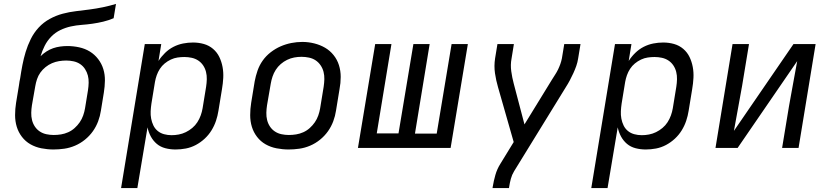

<svg xmlns="http://www.w3.org/2000/svg" viewBox="-20 -755 4240 980"><path d="M253 8Q222 8 191.5 2Q161 -4 135.5 -18.5Q110 -33 92 -56.5Q74 -80 65.5 -108Q57 -136 57 -167.5Q57 -199 62 -230L77 -321Q78 -330 79.5 -338.5Q81 -347 83 -356Q88 -390 94.5 -423.5Q101 -457 111 -490Q121 -523 137 -555.5Q153 -588 177.5 -614.5Q202 -641 234 -658.5Q266 -676 300 -685Q334 -694 368 -698Q402 -702 436.5 -706.5Q471 -711 505 -718Q539 -725 572 -735L560 -662Q534 -651 507 -644.5Q480 -638 452 -634Q424 -630 396.5 -628Q369 -626 341.5 -620Q314 -614 288 -601.5Q262 -589 241.5 -568Q221 -547 208 -521Q195 -495 187 -468Q201 -482 217.5 -492.5Q234 -503 251.5 -509Q269 -515 287.5 -517.5Q306 -520 324 -520Q354 -520 384 -513.5Q414 -507 438.5 -492Q463 -477 481 -453.5Q499 -430 507.5 -402Q516 -374 515.5 -343.5Q515 -313 510 -282L495 -190Q491 -163 481 -136Q471 -109 454 -85Q437 -61 413.5 -42Q390 -23 363 -11.5Q336 0 308 4Q280 8 253 8ZM254 -66Q273 -66 291.5 -69Q310 -72 328 -80Q346 -88 361 -101.5Q376 -115 387 -131Q398 -147 404.5 -165.5Q411 -184 414 -202L429 -294Q432 -313 432.5 -332.5Q433 -352 428.5 -369.5Q424 -387 414 -402.5Q404 -418 389 -428Q374 -438 355.5 -442Q337 -446 318 -446Q300 -446 281.5 -443Q263 -440 245.5 -432.5Q228 -425 212.5 -412.5Q197 -400 186 -384.5Q175 -369 169 -351Q163 -333 160 -315L143 -218Q140 -199 139.5 -179.5Q139 -160 143.5 -142Q148 -124 158 -109Q168 -94 183 -84Q198 -74 216.5 -70Q235 -66 254 -66Z M598 205 719 -530H803L789 -444Q803 -466 822.5 -485Q842 -504 865.5 -516Q889 -528 914.5 -533Q940 -538 965 -538Q965 -538 965 -538Q965 -538 965 -538Q994 -538 1020.5 -530.5Q1047 -523 1067.5 -505.5Q1088 -488 1099.5 -464Q1111 -440 1116 -413Q1121 -386 1119.5 -357.5Q1118 -329 1113 -300L1095 -190Q1091 -164 1082.5 -138.5Q1074 -113 1059.5 -89.5Q1045 -66 1024.5 -47Q1004 -28 979.5 -15Q955 -2 928.5 3Q902 8 876 8Q849 8 824 1.5Q799 -5 780.5 -20.5Q762 -36 750 -58Q738 -80 733 -105L681 205ZM856 -65Q874 -65 892.5 -68.5Q911 -72 928.5 -80.5Q946 -89 961.5 -102Q977 -115 987.5 -131.5Q998 -148 1004.5 -166Q1011 -184 1014 -202L1032 -312Q1035 -331 1035.5 -350.5Q1036 -370 1031.5 -388Q1027 -406 1017 -421Q1007 -436 992 -446Q977 -456 958.5 -460Q940 -464 921 -464Q904 -464 886.5 -461.5Q869 -459 852 -451Q835 -443 820.5 -431Q806 -419 796 -403.5Q786 -388 780 -371Q774 -354 771 -337L753 -227Q750 -207 749 -187.5Q748 -168 751.5 -149.5Q755 -131 763 -114.5Q771 -98 785 -86.5Q799 -75 817.5 -70Q836 -65 856 -65Z M1453 8Q1422 8 1391.5 2Q1361 -4 1335.5 -18.5Q1310 -33 1292 -56.5Q1274 -80 1265.5 -108Q1257 -136 1257 -167.5Q1257 -199 1262 -230L1280 -340Q1285 -367 1294.5 -394.5Q1304 -422 1321 -446Q1338 -470 1362 -488.5Q1386 -507 1412.5 -518.5Q1439 -530 1467 -535.5Q1495 -541 1523 -541Q1554 -541 1584 -533.5Q1614 -526 1639 -511.5Q1664 -497 1682.5 -474Q1701 -451 1710 -422.5Q1719 -394 1719 -362.5Q1719 -331 1713 -300L1695 -190Q1691 -163 1681 -136Q1671 -109 1654 -85Q1637 -61 1613.5 -42Q1590 -23 1563 -11.5Q1536 0 1508 4Q1480 8 1453 8ZM1454 -66Q1473 -66 1491.5 -69Q1510 -72 1528 -80Q1546 -88 1561 -101.5Q1576 -115 1587 -131Q1598 -147 1604.5 -165.5Q1611 -184 1614 -202L1632 -312Q1635 -332 1635.5 -351Q1636 -370 1631.5 -388Q1627 -406 1616.5 -421.5Q1606 -437 1591 -447Q1576 -457 1557 -461Q1538 -465 1519 -465Q1500 -465 1481.5 -461.5Q1463 -458 1445.5 -449.5Q1428 -441 1413 -428Q1398 -415 1387.5 -398.5Q1377 -382 1371 -364Q1365 -346 1362 -328L1343 -218Q1340 -199 1339.5 -179.5Q1339 -160 1343.5 -142Q1348 -124 1358 -109Q1368 -94 1383 -84Q1398 -74 1416.5 -70Q1435 -66 1454 -66Z M1807 0 1895 -530H1978L1903 -74H2014L2090 -530H2173L2098 -73H2209L2285 -530H2368L2280 0Z M2494 205 2495 198Q2500 168 2508.5 138Q2517 108 2534 81L2602 -30L2522 -310Q2512 -344 2506.5 -381Q2501 -418 2507 -457L2519 -530H2603L2591 -456Q2585 -424 2589.5 -391.5Q2594 -359 2602 -329L2657 -120L2797 -348Q2805 -361 2813.5 -374Q2822 -387 2828.5 -400.5Q2835 -414 2840 -428Q2845 -442 2848 -457L2860 -530H2943L2931 -457Q2928 -437 2921.5 -418.5Q2915 -400 2906.5 -381.5Q2898 -363 2888.5 -345Q2879 -327 2868 -310L2604 119Q2593 137 2587.5 157.5Q2582 178 2579 198L2578 205Z M2998 205 3119 -530H3203L3189 -444Q3203 -466 3222.5 -485Q3242 -504 3265.5 -516Q3289 -528 3314.5 -533Q3340 -538 3365 -538Q3365 -538 3365 -538Q3365 -538 3365 -538Q3394 -538 3420.5 -530.5Q3447 -523 3467.5 -505.5Q3488 -488 3499.5 -464Q3511 -440 3516 -413Q3521 -386 3519.5 -357.5Q3518 -329 3513 -300L3495 -190Q3491 -164 3482.5 -138.5Q3474 -113 3459.5 -89.5Q3445 -66 3424.5 -47Q3404 -28 3379.5 -15Q3355 -2 3328.5 3Q3302 8 3276 8Q3249 8 3224 1.5Q3199 -5 3180.5 -20.5Q3162 -36 3150 -58Q3138 -80 3133 -105L3081 205ZM3256 -65Q3274 -65 3292.5 -68.5Q3311 -72 3328.5 -80.5Q3346 -89 3361.5 -102Q3377 -115 3387.5 -131.5Q3398 -148 3404.5 -166Q3411 -184 3414 -202L3432 -312Q3435 -331 3435.5 -350.5Q3436 -370 3431.5 -388Q3427 -406 3417 -421Q3407 -436 3392 -446Q3377 -456 3358.5 -460Q3340 -464 3321 -464Q3304 -464 3286.5 -461.5Q3269 -459 3252 -451Q3235 -443 3220.5 -431Q3206 -419 3196 -403.5Q3186 -388 3180 -371Q3174 -354 3171 -337L3153 -227Q3150 -207 3149 -187.5Q3148 -168 3151.5 -149.5Q3155 -131 3163 -114.5Q3171 -98 3185 -86.5Q3199 -75 3217.5 -70Q3236 -65 3256 -65Z M3632 0 3719 -530H3803L3768 -318Q3758 -260 3747 -202Q3736 -144 3726 -87L4030 -530H4143L4056 0H3972L4007 -212Q4017 -270 4028 -328Q4039 -386 4049 -443L3745 0Z"/></svg>

Font: Iosevka Curly Extended Oblique
Style: Regular
Weight: 400
Width: 7
Italic angle: -9°
Monospace: yes
Designer: Belleve Invis
Foundry: Belleve Invis
Version: Version 11.1.0; ttfautohint (v1.8.3)